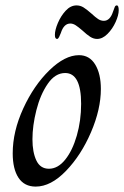

<svg xmlns="http://www.w3.org/2000/svg" viewBox="-20 -680 459 710"><path d="M27 -113Q27 -194 66 -279Q105 -364 162.5 -420Q220 -476 272 -476Q311 -476 332 -441.5Q353 -407 353 -351Q353 -276 316.5 -191Q280 -106 224 -48Q168 10 112 10Q70 10 48.5 -22.5Q27 -55 27 -113ZM280 -296Q280 -410 221 -410Q184 -410 156.5 -370Q129 -330 114.5 -272.5Q100 -215 100 -165Q100 -117 114.5 -86.5Q129 -56 161 -56Q194 -56 221 -89.5Q248 -123 264 -178.5Q280 -234 280 -296ZM183 -551Q183 -569 194 -595Q205 -621 223 -640.5Q241 -660 263 -660Q277 -660 289 -652.5Q301 -645 318 -630Q333 -616 343 -609.5Q353 -603 364 -603Q387 -603 398 -637Q402 -649 404.5 -654.5Q407 -660 412 -660Q419 -660 419 -642Q419 -624 407.5 -598.5Q396 -573 377.5 -554.5Q359 -536 339 -536Q326 -536 313.5 -544Q301 -552 285 -567Q270 -580 260 -586.5Q250 -593 240 -593Q216 -593 205 -558Q202 -550 198.5 -543Q195 -536 191 -536Q183 -536 183 -551Z"/></svg>

Font: Charm
Style: Regular
Weight: 400
Designer: Katatrad Aksorn Co.,Ltd.
Foundry: Cadson Demak Co.,Ltd.
Version: Version 1.001